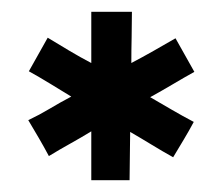

<svg xmlns="http://www.w3.org/2000/svg" viewBox="-20 -740 375 326"><path d="M135 -517Q117 -506 99 -496Q81 -486 63 -475Q55 -490 46 -505.5Q37 -521 28 -536Q47 -545 64.5 -555.5Q82 -566 101 -576Q83 -587 65 -598Q47 -609 29 -619Q37 -633 45 -647.5Q53 -662 61 -676Q79 -665 97.5 -654Q116 -643 135 -633V-720H204Q204 -698 203.5 -676.5Q203 -655 203 -633Q222 -643 240.5 -653.5Q259 -664 278 -675Q286 -661 294 -646.5Q302 -632 310 -618Q292 -608 273.5 -597Q255 -586 235 -575Q254 -564 272 -553.5Q290 -543 309 -533Q301 -518 292 -503Q283 -488 274 -473Q256 -483 238 -494Q220 -505 201 -516Q201 -496 200.5 -475.5Q200 -455 200 -434H135Z"/></svg>

Font: Josefin Sans Thin SemiBold
Style: Regular
Weight: 600
Version: Version 2.000